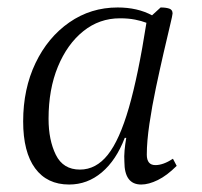

<svg xmlns="http://www.w3.org/2000/svg" viewBox="-20 -482 541 514"><path d="M165 12Q106 12 74 -31.5Q42 -75 42 -157Q42 -244 75 -313Q108 -382 165.5 -422Q223 -462 295 -462Q348 -462 387 -441L410 -462Q424 -462 433 -459Q442 -456 442 -446Q442 -442 435 -413Q428 -384 418 -340.5Q408 -297 397.5 -247.5Q387 -198 380 -150.5Q373 -103 373 -68Q373 -40 396 -40Q417 -40 443 -57L453 -38Q427 -12 402.5 0Q378 12 358 12Q313 12 313 -49Q312 -63 313.5 -79.5Q315 -96 318 -113H314Q291 -53 252.5 -20.5Q214 12 165 12ZM110 -164Q110 -107 129.5 -67.5Q149 -28 194 -28Q237 -28 268.5 -67.5Q300 -107 325 -193.5Q350 -280 372 -421Q359 -426 341.5 -429.5Q324 -433 301 -433Q246 -433 203 -398.5Q160 -364 135 -303.5Q110 -243 110 -164Z"/></svg>

Font: Petrona Light
Style: Italic
Weight: 300
Italic angle: -9°
Designer: Ringo R. Seeber
Foundry: Ringo R. Seeber
Version: Version 2.001; ttfautohint (v1.8.3)